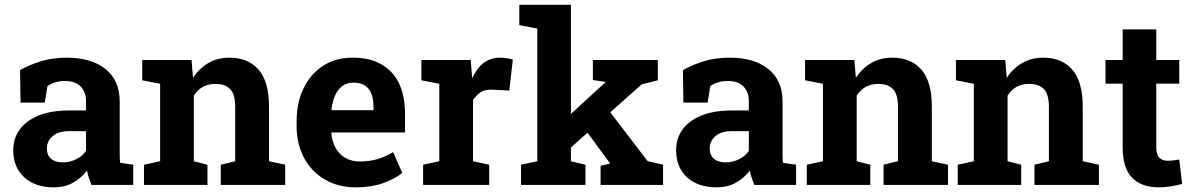

<svg xmlns="http://www.w3.org/2000/svg" viewBox="-20 -782 5042 812"><path d="M207.5 10.3Q128.9 10.3 82.5 -32Q36.1 -74.2 36.1 -147Q36.1 -196.8 63.5 -234.4Q90.8 -272 143.6 -293.5Q196.3 -314.9 273.9 -314.9H343.8V-354Q343.8 -392.1 321.5 -415.8Q299.3 -439.5 254.9 -439.5Q231.9 -439.5 213.6 -433.8Q195.3 -428.2 180.7 -418L169.4 -348.1H66.9L64.9 -485.4Q106.4 -508.8 154.8 -523.4Q203.1 -538.1 262.7 -538.1Q366.2 -538.1 426.3 -490Q486.3 -441.9 486.3 -352.5V-134.8Q486.3 -124 486.6 -113.5Q486.8 -103 488.3 -93.3L543.5 -85.4V0H366.7Q361.3 -13.7 356 -29.3Q350.6 -44.9 348.1 -60.5Q322.8 -28.3 288.3 -9Q253.9 10.3 207.5 10.3ZM245.6 -95.2Q275.4 -95.2 302.2 -108.6Q329.1 -122.1 343.8 -144V-227.5H273.4Q226.6 -227.5 202.4 -206.1Q178.2 -184.6 178.2 -154.3Q178.2 -126 196 -110.6Q213.9 -95.2 245.6 -95.2Z M799.8 -100.1 857.4 -85.4V0H588.9V-85.4L657.2 -100.1V-427.7L581.5 -442.4V-528.3H790L796.4 -452.6Q822.8 -493.2 861.6 -515.6Q900.4 -538.1 950.2 -538.1Q1028.8 -538.1 1073.2 -487.8Q1117.7 -437.5 1117.7 -330.1V-100.1L1186 -85.4V0H913.6V-85.4L974.6 -100.1V-329.6Q974.6 -382.8 953.6 -405Q932.6 -427.2 891.1 -427.2Q831.1 -427.2 799.8 -377.4Z M1485.4 10.3Q1409.7 10.3 1353 -23.4Q1296.4 -56.6 1265.4 -115.2Q1234.4 -173.8 1234.4 -249V-268.6Q1234.4 -347.7 1263.7 -408.2Q1293 -469.2 1346.4 -503.9Q1399.9 -538.6 1472.7 -538.1Q1544.4 -538.1 1593.3 -509.8Q1692.9 -452.1 1692.9 -299.3V-221.7H1382.3L1381.3 -218.8Q1384.3 -184.6 1398.9 -157.2Q1413.1 -130.4 1439.5 -114.7Q1465.8 -99.1 1503.4 -99.1Q1542.5 -99.1 1576.4 -109.1Q1610.4 -119.1 1642.6 -138.7L1681.2 -50.8Q1648.4 -24.4 1598.9 -7.1Q1549.3 10.3 1485.4 10.3ZM1381.8 -318.4 1383.3 -315.9H1559.6V-328.6Q1559.6 -360.4 1551.3 -384.3Q1532.7 -432.6 1475.1 -432.6Q1447.3 -432.6 1427.2 -418Q1407.7 -402.8 1396.7 -377Q1385.7 -351.1 1381.8 -318.4Z M1980.5 -100.1 2048.8 -85.4V0H1769.5V-85.4L1837.9 -100.1V-427.7L1762.2 -442.4V-528.3H1970.7L1976.1 -462.9L1977.1 -451.2Q2016.6 -538.1 2094.2 -538.1Q2106.9 -538.1 2122.1 -535.9Q2137.2 -533.7 2148.9 -530.3L2133.8 -398.9L2063 -402.8Q2032.7 -404.3 2013.9 -392.6Q1995.1 -380.9 1980.5 -358.9Z M2762.2 -442.4 2693.8 -425.3 2561 -307.1 2718.8 -100.6 2784.2 -85.4V0H2520V-81.1L2560.1 -90.3L2559.1 -92.3L2464.8 -220.7L2394.5 -158.2V-100.1L2456.1 -85.4V0H2183.6V-85.4L2252.4 -100.1V-661.1L2176.3 -675.8V-761.7H2394.5V-300.3L2540.5 -434.1L2541.5 -435.5L2487.3 -443.4V-528.3H2762.2Z M3010.7 10.3Q2932.1 10.3 2885.7 -32Q2839.4 -74.2 2839.4 -147Q2839.4 -196.8 2866.7 -234.4Q2894 -272 2946.8 -293.5Q2999.5 -314.9 3077.1 -314.9H3147V-354Q3147 -392.1 3124.8 -415.8Q3102.5 -439.5 3058.1 -439.5Q3035.2 -439.5 3016.8 -433.8Q2998.5 -428.2 2983.9 -418L2972.7 -348.1H2870.1L2868.2 -485.4Q2909.7 -508.8 2958 -523.4Q3006.3 -538.1 3065.9 -538.1Q3169.4 -538.1 3229.5 -490Q3289.6 -441.9 3289.6 -352.5V-134.8Q3289.6 -124 3289.8 -113.5Q3290 -103 3291.5 -93.3L3346.7 -85.4V0H3169.9Q3164.6 -13.7 3159.2 -29.3Q3153.8 -44.9 3151.4 -60.5Q3126 -28.3 3091.6 -9Q3057.1 10.3 3010.7 10.3ZM3048.8 -95.2Q3078.6 -95.2 3105.5 -108.6Q3132.3 -122.1 3147 -144V-227.5H3076.7Q3029.8 -227.5 3005.6 -206.1Q2981.4 -184.6 2981.4 -154.3Q2981.4 -126 2999.3 -110.6Q3017.1 -95.2 3048.8 -95.2Z M3603 -100.1 3660.6 -85.4V0H3392.1V-85.4L3460.4 -100.1V-427.7L3384.8 -442.4V-528.3H3593.3L3599.6 -452.6Q3626 -493.2 3664.8 -515.6Q3703.6 -538.1 3753.4 -538.1Q3832 -538.1 3876.5 -487.8Q3920.9 -437.5 3920.9 -330.1V-100.1L3989.3 -85.4V0H3716.8V-85.4L3777.8 -100.1V-329.6Q3777.8 -382.8 3756.8 -405Q3735.8 -427.2 3694.3 -427.2Q3634.3 -427.2 3603 -377.4Z M4241.2 -100.1 4298.8 -85.4V0H4030.3V-85.4L4098.6 -100.1V-427.7L4022.9 -442.4V-528.3H4231.4L4237.8 -452.6Q4264.2 -493.2 4303 -515.6Q4341.8 -538.1 4391.6 -538.1Q4470.2 -538.1 4514.6 -487.8Q4559.1 -437.5 4559.1 -330.1V-100.1L4627.4 -85.4V0H4355V-85.4L4416 -100.1V-329.6Q4416 -382.8 4395 -405Q4374 -427.2 4332.5 -427.2Q4272.5 -427.2 4241.2 -377.4Z M4881.3 10.3Q4807.6 10.3 4767.8 -30.3Q4728 -70.8 4728 -158.7V-428.2H4655.3V-528.3H4728V-657.7H4870.1V-528.3H4967.3V-428.2H4870.1V-159.2Q4870.1 -128.4 4883.1 -115.2Q4896 -102.1 4918.5 -102.1Q4930.2 -102.1 4943.8 -103.8Q4957.5 -105.5 4967.3 -107.4L4979.5 -4.4Q4957.5 2 4931.9 6.1Q4906.2 10.3 4881.3 10.3Z"/></svg>

Font: Suwannaphum
Style: Bold
Weight: 700
Designer: Danh Hong
Version: Version 8.002; ttfautohint (v1.8.3)